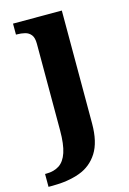

<svg xmlns="http://www.w3.org/2000/svg" viewBox="-139 -595 602 893"><g transform="rotate(-15 162.5 -148.0)"><path d="M-20 240V178H-13Q23 178 48.5 161.5Q74 145 87 106Q100 67 100 0V-417Q100 -446 89 -460Q78 -474 60 -478.5Q42 -483 21 -483H17V-536H252V8Q252 97 219.5 148Q187 199 130.5 219.5Q74 240 0 240Z"/></g></svg>

Font: Noto Serif Khmer
Style: Bold
Weight: 700
Version: Version 2.003